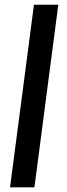

<svg xmlns="http://www.w3.org/2000/svg" viewBox="-20 -800 288 820"><path d="M229 -779.8 127 0H22.9L125 -779.8Z"/></svg>

Font: Cooper Hewitt
Style: Medium Italic
Weight: 708
Designer: Village Type and Design LLC
Foundry: Cooper Hewitt Smithsonian Design Museum
Version: 1.000